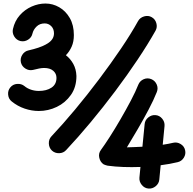

<svg xmlns="http://www.w3.org/2000/svg" viewBox="-20 -838 1098 1094"><path d="M415.5 -404.8Q415.5 -341.8 384 -297.1Q352.5 -252.4 303.7 -229Q254.9 -205.6 201.2 -205.6Q160.6 -205.6 120.4 -219.2Q80.1 -232.9 46.9 -259.8Q28.8 -273.9 26.4 -298.1Q23.9 -322.3 38.6 -339.8Q53.2 -357.9 77.4 -359.9Q101.6 -361.8 119.1 -347.7Q135.3 -334 157 -326.9Q178.7 -319.8 201.2 -319.8Q245.1 -319.8 273.4 -338.6Q301.8 -357.4 301.8 -394.5Q301.8 -418.9 283.2 -434.8Q264.6 -450.7 231.4 -450.7Q219.2 -450.7 203.6 -447.8Q193.8 -445.3 184.6 -443.4Q175.3 -441.4 167.5 -439.5Q145 -434.6 124.8 -447.3Q104.5 -460 99.1 -482.4Q94.2 -505.4 106.9 -525.6Q119.6 -545.9 142.1 -550.8L144.5 -551.3Q150.9 -553.2 157.5 -554.7Q164.1 -556.2 171.4 -558.1Q227.5 -573.2 257.6 -594.7Q287.6 -616.2 287.6 -647.9Q287.6 -673.3 272 -689Q256.3 -704.6 234.9 -704.6Q206.5 -704.6 188.5 -687Q170.4 -669.4 165 -647Q160.2 -624.5 139.9 -611.8Q119.6 -599.1 96.7 -604Q74.2 -609.4 61.5 -629.6Q48.8 -649.9 53.7 -672.4Q64 -718.8 92.8 -751.2Q121.6 -783.7 160.4 -800.8Q199.2 -817.9 238.8 -817.9Q280.8 -817.9 317.6 -796.6Q354.5 -775.4 377.7 -735.1Q400.9 -694.8 400.9 -638.2Q400.9 -600.6 388.4 -572.5Q376 -544.4 355.5 -523.4Q381.3 -503.4 397.7 -473.6Q414.1 -443.8 415.5 -404.8ZM275.9 20Q259.3 4.4 258.3 -20Q257.3 -44.4 272.9 -61Q337.4 -129.4 407.5 -213.4Q477.5 -297.4 544.9 -387Q612.3 -476.6 669.9 -561.8Q727.5 -647 766.6 -717.8Q777.8 -737.8 801.3 -744.6Q824.7 -751.5 844.2 -740.2Q864.3 -729 870.8 -706.1Q877.4 -683.1 866.2 -663.1Q823.7 -587.4 764.6 -499Q705.6 -410.6 636.7 -318.8Q567.9 -227.1 496.1 -140.9Q424.3 -54.7 356.9 17.1Q341.3 34.2 317.1 34.9Q293 35.6 275.9 20ZM866.2 -182.1Q889.2 -180.2 904.3 -161.6Q919.4 -143.1 917.5 -120.1L907.2 -13.2Q940.4 -18.1 966.3 -24.4Q988.8 -29.8 1009.3 -17.3Q1029.8 -4.9 1034.7 17.6Q1040 40 1027.6 60.3Q1015.1 80.6 992.7 85.9Q948.7 96.7 895.5 103.5L887.7 185.1Q885.7 207.5 867.2 222.9Q848.6 238.3 825.7 236.3Q803.2 234.4 787.8 215.6Q772.5 196.8 774.4 174.3L780.3 113.3Q731.4 115.2 683.3 113.5Q635.3 111.8 593.3 106Q589.8 105.5 582.3 103Q574.7 100.6 570.8 98.6Q551.3 85.9 545.7 61Q540 36.1 555.2 16.1Q575.7 -11.7 605.5 -58.1Q635.3 -104.5 666.7 -158.7Q698.2 -212.9 725.6 -264.9Q752.9 -316.9 768.1 -355.5Q776.9 -377 798.3 -386.5Q819.8 -396 841.8 -387.2Q863.3 -378.4 872.8 -356.9Q882.3 -335.4 873.5 -313.5Q855.5 -268.1 826.9 -213.9Q798.3 -159.7 765.9 -104Q733.4 -48.3 703.1 1.5Q725.1 1 747.6 0Q770 -1 791.5 -2L804.2 -130.9Q806.2 -153.8 825 -168.9Q843.8 -184.1 866.2 -182.1Z"/></svg>

Font: Mikhak-DS2-FD Black
Style: Regular
Weight: 900
Designer: Amin Abedi
Version: Version 3.2